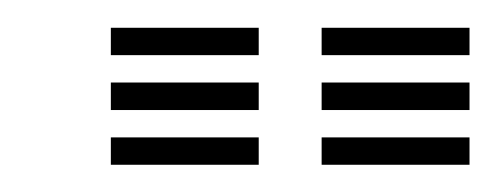

<svg xmlns="http://www.w3.org/2000/svg" viewBox="-20 -766 365 141"><path d="M216.2 -725.5V-745.6H324.8V-725.5ZM61.4 -645V-665.1H170V-645ZM61.4 -685.2V-705.4H170V-685.2ZM61.4 -725.5V-745.6H170V-725.5ZM216.2 -645V-665.1H324.8V-645ZM216.2 -685.2V-705.4H324.8V-685.2Z"/></svg>

Font: Big Shoulders Inline Thin
Style: Regular
Weight: 100
Designer: Patric King
Foundry: XO Type Co
Version: Version 2.002